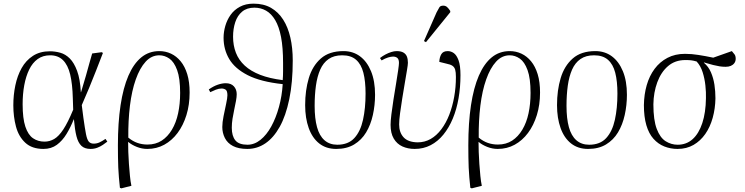

<svg xmlns="http://www.w3.org/2000/svg" viewBox="-20 -802 4084 1052"><path d="M218 14Q155 14 118.5 -20Q82 -54 67.5 -108.5Q53 -163 53 -225Q53 -281 64 -334Q75 -387 98.5 -429Q122 -471 160.5 -496Q199 -521 253 -521Q282 -521 310.5 -513Q339 -505 362.5 -481.5Q386 -458 402.5 -413.5Q419 -369 423 -297H424Q440 -349 451 -388Q462 -427 470 -456.5Q478 -486 485 -509L537 -516L544 -512Q525 -462 506 -414Q487 -366 468 -319.5Q449 -273 428 -226L437 -156Q445 -99 451 -68Q457 -37 466.5 -26Q476 -15 493 -15Q510 -15 524.5 -21.5Q539 -28 558 -41L568 -26Q558 -18 544 -8.5Q530 1 513 7.5Q496 14 476 14Q444 14 426 -3Q408 -20 399 -55.5Q390 -91 385 -148H384Q367 -105 344.5 -68Q322 -31 291.5 -8.5Q261 14 218 14ZM224 -26Q252 -26 277 -40.5Q302 -55 327 -93Q352 -131 381 -201L379 -263Q377 -342 364.5 -394Q352 -446 325 -472.5Q298 -499 255 -499Q215 -499 186.5 -478.5Q158 -458 140 -421Q122 -384 113 -335.5Q104 -287 104 -231Q104 -153 119 -108Q134 -63 161 -44.5Q188 -26 224 -26Z M645 230 637 227Q634 197 631.5 170Q629 143 628 116Q627 89 626.5 59.5Q626 30 626 -6Q626 -129 640.5 -225Q655 -321 683.5 -387Q712 -453 754 -487.5Q796 -522 853 -522Q887 -522 917 -508Q947 -494 970 -466Q993 -438 1006 -395.5Q1019 -353 1019 -295Q1019 -228 1001.5 -171.5Q984 -115 953 -73.5Q922 -32 880 -9Q838 14 787 14Q758 14 730 3Q702 -8 683 -24H682Q682 -1 683 31Q684 63 686.5 97Q689 131 692 162Q695 193 700 216ZM788 -10Q833 -10 866 -31.5Q899 -53 922 -91.5Q945 -130 956 -181.5Q967 -233 967 -293Q967 -373 950.5 -418Q934 -463 908 -481Q882 -499 853 -499Q810 -499 778 -464Q746 -429 724 -367Q702 -305 692 -223Q682 -141 683 -48Q707 -28 733 -19Q759 -10 788 -10Z M1335 14Q1287 14 1256.5 -2Q1226 -18 1212 -46Q1198 -74 1198 -106Q1198 -131 1205 -166Q1212 -201 1219 -233Q1226 -265 1226 -280Q1226 -304 1216.5 -310.5Q1207 -317 1194 -317Q1179 -317 1162.5 -310.5Q1146 -304 1132 -297L1124 -312Q1150 -330 1173.5 -338Q1197 -346 1217 -346Q1246 -346 1261.5 -329Q1277 -312 1277 -286Q1277 -271 1273 -249Q1269 -227 1263.5 -202Q1258 -177 1254 -151.5Q1250 -126 1250 -102Q1250 -57 1269.5 -33Q1289 -9 1336 -9Q1374 -9 1407.5 -36Q1441 -63 1466.5 -109.5Q1492 -156 1508.5 -216Q1525 -276 1529 -341Q1408 -354 1337.5 -390Q1267 -426 1236 -478.5Q1205 -531 1205 -595Q1205 -627 1214.5 -660Q1224 -693 1243.5 -720.5Q1263 -748 1294.5 -765Q1326 -782 1369 -782Q1425 -782 1465 -759Q1505 -736 1531.5 -694.5Q1558 -653 1571 -596Q1584 -539 1584 -471Q1584 -350 1565 -258.5Q1546 -167 1512.5 -107Q1479 -47 1434 -16.5Q1389 14 1335 14ZM1529 -363Q1531 -386 1531 -412Q1531 -438 1531 -457Q1531 -541 1520 -598.5Q1509 -656 1488 -691.5Q1467 -727 1438 -743.5Q1409 -760 1374 -760Q1333 -760 1307 -738.5Q1281 -717 1269 -680.5Q1257 -644 1257 -601Q1257 -553 1272.5 -513Q1288 -473 1321 -442.5Q1354 -412 1405.5 -392Q1457 -372 1529 -363Z M1822 14Q1767 14 1729 -16Q1691 -46 1671.5 -100.5Q1652 -155 1652 -226Q1652 -307 1672 -374Q1692 -441 1738 -481.5Q1784 -522 1862 -522Q1914 -522 1952.5 -493.5Q1991 -465 2013 -411.5Q2035 -358 2035 -283Q2035 -226 2023 -172Q2011 -118 1986 -76.5Q1961 -35 1920.5 -10.5Q1880 14 1822 14ZM1828 -9Q1888 -9 1921.5 -45.5Q1955 -82 1969 -145.5Q1983 -209 1983 -289Q1983 -357 1971 -403.5Q1959 -450 1931 -474.5Q1903 -499 1855 -499Q1810 -499 1780.5 -478.5Q1751 -458 1734.5 -420.5Q1718 -383 1711 -332.5Q1704 -282 1704 -222Q1704 -153 1717 -105.5Q1730 -58 1758 -33.5Q1786 -9 1828 -9Z M2252 14Q2215 14 2185 0.5Q2155 -13 2137.5 -42.5Q2120 -72 2120 -118Q2120 -138 2124.5 -175.5Q2129 -213 2136 -257Q2143 -301 2150 -343Q2157 -385 2161.5 -416.5Q2166 -448 2166 -457Q2166 -477 2157 -484.5Q2148 -492 2134 -492Q2122 -492 2106 -487Q2090 -482 2071 -471L2062 -484Q2076 -495 2092 -503.5Q2108 -512 2124 -517Q2140 -522 2153 -522Q2177 -522 2190.5 -514Q2204 -506 2209.5 -492Q2215 -478 2215 -458Q2215 -448 2210 -418Q2205 -388 2198 -347Q2191 -306 2184 -262.5Q2177 -219 2172 -181.5Q2167 -144 2167 -120Q2167 -76 2191.5 -49.5Q2216 -23 2268 -22Q2307 -22 2339.5 -40.5Q2372 -59 2398 -93.5Q2424 -128 2441.5 -173Q2459 -218 2468.5 -271Q2478 -324 2478 -380Q2478 -406 2474 -420Q2470 -434 2459 -441.5Q2448 -449 2427 -453L2387 -463Q2388 -488 2398 -505Q2408 -522 2433 -522Q2451 -522 2466.5 -511Q2482 -500 2492.5 -471.5Q2503 -443 2503 -390Q2503 -324 2492.5 -263.5Q2482 -203 2461 -152.5Q2440 -102 2409.5 -64.5Q2379 -27 2339.5 -6.5Q2300 14 2252 14ZM2314 -571 2303 -577 2372 -734Q2382 -753 2387.5 -762Q2393 -771 2409 -771Q2421 -771 2429.5 -763.5Q2438 -756 2447 -742V-735Z M2565 230 2557 227Q2554 197 2551.5 170Q2549 143 2548 116Q2547 89 2546.5 59.5Q2546 30 2546 -6Q2546 -129 2560.5 -225Q2575 -321 2603.5 -387Q2632 -453 2674 -487.5Q2716 -522 2773 -522Q2807 -522 2837 -508Q2867 -494 2890 -466Q2913 -438 2926 -395.5Q2939 -353 2939 -295Q2939 -228 2921.5 -171.5Q2904 -115 2873 -73.5Q2842 -32 2800 -9Q2758 14 2707 14Q2678 14 2650 3Q2622 -8 2603 -24H2602Q2602 -1 2603 31Q2604 63 2606.5 97Q2609 131 2612 162Q2615 193 2620 216ZM2708 -10Q2753 -10 2786 -31.5Q2819 -53 2842 -91.5Q2865 -130 2876 -181.5Q2887 -233 2887 -293Q2887 -373 2870.5 -418Q2854 -463 2828 -481Q2802 -499 2773 -499Q2730 -499 2698 -464Q2666 -429 2644 -367Q2622 -305 2612 -223Q2602 -141 2603 -48Q2627 -28 2653 -19Q2679 -10 2708 -10Z M3202 14Q3147 14 3109 -16Q3071 -46 3051.5 -100.5Q3032 -155 3032 -226Q3032 -307 3052 -374Q3072 -441 3118 -481.5Q3164 -522 3242 -522Q3294 -522 3332.5 -493.5Q3371 -465 3393 -411.5Q3415 -358 3415 -283Q3415 -226 3403 -172Q3391 -118 3366 -76.5Q3341 -35 3300.5 -10.5Q3260 14 3202 14ZM3208 -9Q3268 -9 3301.5 -45.5Q3335 -82 3349 -145.5Q3363 -209 3363 -289Q3363 -357 3351 -403.5Q3339 -450 3311 -474.5Q3283 -499 3235 -499Q3190 -499 3160.5 -478.5Q3131 -458 3114.5 -420.5Q3098 -383 3091 -332.5Q3084 -282 3084 -222Q3084 -153 3097 -105.5Q3110 -58 3138 -33.5Q3166 -9 3208 -9Z M3692 14Q3654 14 3620 0.5Q3586 -13 3560.5 -41.5Q3535 -70 3521.5 -116Q3508 -162 3508 -226Q3509 -285 3523.5 -335.5Q3538 -386 3566.5 -424.5Q3595 -463 3637 -485Q3679 -507 3733 -507Q3752 -507 3770 -505.5Q3788 -504 3806.5 -501Q3825 -498 3845 -494.5Q3865 -491 3888 -486L3990 -522Q3999 -512 4005 -503.5Q4011 -495 4011 -480Q4011 -466 4003.5 -456Q3996 -446 3984 -441Q3972 -436 3956 -436Q3939 -436 3923 -438.5Q3907 -441 3887 -446Q3867 -451 3837 -460V-458Q3862 -437 3875.5 -405.5Q3889 -374 3894.5 -338Q3900 -302 3900 -263Q3899 -207 3885 -156.5Q3871 -106 3844.5 -68Q3818 -30 3780 -8Q3742 14 3692 14ZM3693 -9Q3741 -9 3775 -39.5Q3809 -70 3828 -127.5Q3847 -185 3848 -264Q3849 -296 3845 -333.5Q3841 -371 3830 -406Q3819 -441 3797 -465Q3780 -470 3767.5 -471.5Q3755 -473 3735 -473Q3679 -473 3640.5 -440Q3602 -407 3581.5 -351.5Q3561 -296 3560 -230Q3560 -144 3578.5 -95.5Q3597 -47 3627.5 -28Q3658 -9 3693 -9Z"/></svg>

Font: Literata 60pt ExtraLight
Style: Italic
Weight: 250
Italic angle: -2°
Designer: Latin by Veronika Burian and Jose Scaglione. Greek by Irene Vlachou. Cyrillic by Vera Evstafieva
Foundry: TypeTogether
Version: Version 3.103;gftools[0.9.29]